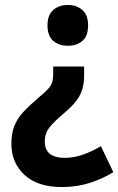

<svg xmlns="http://www.w3.org/2000/svg" viewBox="-20 -564 478 776"><path d="M320 -259Q320 -209 300.5 -175Q281 -141 236 -104Q199 -73 180 -49Q161 -25 161 8Q161 74 242 74Q278 74 314 61.5Q350 49 388 27L438 132Q392 160 340.5 176Q289 192 230 192Q132 192 79 143Q26 94 26 17Q26 -25 38 -55Q50 -85 73.5 -110.5Q97 -136 132 -166Q159 -188 172.5 -202.5Q186 -217 190.5 -231Q195 -245 195 -265V-295H320ZM336 -462Q336 -418 313 -398.5Q290 -379 254 -379Q219 -379 195.5 -398.5Q172 -418 172 -462Q172 -504 195.5 -524Q219 -544 254 -544Q289 -544 312.5 -524Q336 -504 336 -462Z"/></svg>

Font: Noto Sans Gurmukhi UI SemiCondensed
Style: Bold
Weight: 700
Width: 4
Designer: Jelle Bosma - Monotype Design Team
Foundry: Monotype Imaging Inc.
Version: Version 2.004; ttfautohint (v1.8.4.7-5d5b)